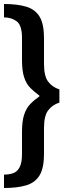

<svg xmlns="http://www.w3.org/2000/svg" viewBox="-20 -760 337 960"><path d="M0 180V113Q25 113 45.5 106Q66 99 78 76.5Q90 54 90 10V-100Q90 -155 101 -187.5Q112 -220 132 -240.5Q152 -261 177 -278V-282Q152 -300 132 -320Q112 -340 101 -372.5Q90 -405 90 -460V-570Q90 -633 64 -653Q38 -673 0 -673V-740Q67 -740 111.5 -726.5Q156 -713 178 -676.5Q200 -640 200 -570V-440Q200 -379 221 -351.5Q242 -324 277 -313V-247Q242 -236 221 -208.5Q200 -181 200 -120V10Q200 80 178 116.5Q156 153 111.5 166.5Q67 180 0 180Z"/></svg>

Font: Cuprum SemiBold
Style: Regular
Weight: 600
Designer: Jovanny Lemonad
Foundry: Jovanny Lemonad
Version: Version 3.000